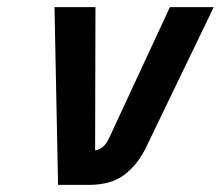

<svg xmlns="http://www.w3.org/2000/svg" viewBox="-20 -519 620 539"><path d="M248 -499 247 -97Q273 -100 288 -135L457 -499H580L387 -99Q363 -53 326.5 -26.5Q290 0 229 0H143L133 -499Z"/></svg>

Font: Panefresco 800wt
Style: Italic
Weight: 800
Foundry: Campivisivi & Chank Co
Version: Version 1.001